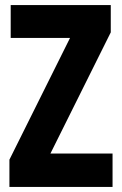

<svg xmlns="http://www.w3.org/2000/svg" viewBox="-20 -734 479 754"><path d="M422 0V-131H178L415 -607V-714H22V-585H255L17 -107V0Z"/></svg>

Font: Noto Sans Gurmukhi UI ExtraCondensed ExtraBold
Style: Regular
Weight: 800
Width: 2
Designer: Jelle Bosma - Monotype Design Team
Foundry: Monotype Imaging Inc.
Version: Version 2.004